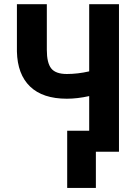

<svg xmlns="http://www.w3.org/2000/svg" viewBox="-20 -731 651 925"><path d="M553.2 -710.9V0H409.7V-268.1Q352.5 -255.4 302.2 -255.4Q186 -255.4 125 -314Q64 -372.6 61.5 -482.9V-710.9H205.6V-490.7Q205.6 -428.2 226.8 -401.4Q248 -374.5 302.2 -374.5Q354.5 -374.5 409.7 -387.2V-710.9ZM441.9 174.3H303.7V-101.1H441.9Z"/></svg>

Font: MAUL Condensed Bold
Style: Condensed Bold
Weight: 700
Designer: MAUL
Version: Version 1.0; 2020; ttfautohint (v1.8.3)